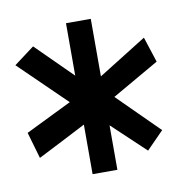

<svg xmlns="http://www.w3.org/2000/svg" viewBox="-61 -834 586 595"><g transform="rotate(-10 232.0 -536.5)"><path d="M292 -523 420 -396 366 -341 262 -439V-299H184V-455Q147 -436 106.5 -415Q66 -394 32 -377L8 -460L153 -531L7 -673L71 -721L184 -609V-774H262V-593L414 -688L440 -608Z"/></g></svg>

Font: Ekushey Kolom
Style: Bold
Weight: 700
Designer: Al Mamun Sumon
Foundry: Al Mamun Sumon
Version: Version 1.0